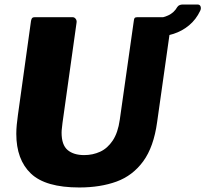

<svg xmlns="http://www.w3.org/2000/svg" viewBox="-20 -818 907 848"><path d="M674 -279Q659 -169 612.5 -105.5Q566 -42 494.5 -16Q423 10 330 10Q181 10 116.5 -51.5Q52 -113 52 -227Q52 -246 54 -267Q56 -288 59 -309L117 -726Q119 -736 122.5 -739Q126 -742 133 -742H301Q309 -742 314.5 -734.5Q320 -727 318 -717L256 -275Q255 -263 253.5 -252.5Q252 -242 252 -232Q252 -178 278.5 -155.5Q305 -133 352 -133Q390 -133 422.5 -148Q455 -163 478 -197.5Q501 -232 509 -289L571 -726Q572 -736 575 -739Q578 -742 586 -742H719Q727 -742 732 -734.5Q737 -727 736 -717L674 -279ZM853 -798Q863 -798 866 -789Q869 -780 864 -770Q846 -732 815.5 -706.5Q785 -681 746.5 -668.5Q708 -656 667 -656L670 -738Q697 -738 723 -750Q749 -762 763 -787Q768 -794 774.5 -796Q781 -798 786 -798Z"/></svg>

Font: Libre Franklin ExtraBold
Style: Italic
Weight: 800
Italic angle: -8°
Designer: Pablo Impallari, Rodrigo Fuenzalida, Nhung Nguyen
Foundry: Impallari Type
Version: Version 3.000